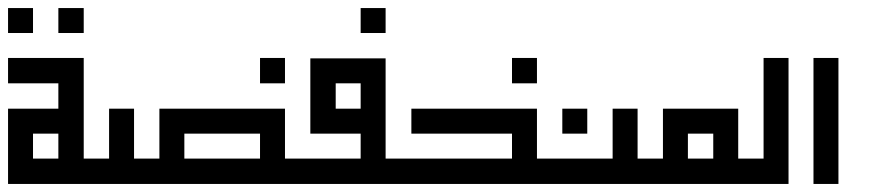

<svg xmlns="http://www.w3.org/2000/svg" viewBox="-20 -632 2166 477"><path d="M0 -488H62H125H188V-425V-362V-300V-238V-237H250V-175H188H0V-238V-300V-362H125V-425H62H0ZM62 -300V-238H125V-300ZM125 -550V-612H188V-550ZM0 -550V-612H62V-550Z M626 -425V-488H688V-425ZM251 -362H313V-238H376V-300V-362H688V-300V-238H751V-175H688H251H188H126V-238H188H251ZM438 -300V-238H626V-300Z M876 -550V-612H938V-550ZM751 -487H938V-425V-238H1001V-175H938H876H688H626V-238H688H876V-300H814H751V-425ZM814 -425V-362H876V-425Z M1252 -425V-488H1314V-425ZM1002 -362H1314V-300V-238H1377V-175H1314H939H877V-238H939H1252V-300H1002Z M1377 -300V-362H1439V-300ZM1502 -362H1564V-238H1627V-175H1564H1502H1314H1252V-238H1314H1502Z M1627 -362H1814V-300V-238V-237H1877V-175H1814H1564H1502V-237H1564V-238H1627V-300ZM1689 -300V-238H1752V-300Z M1877 -488H1939V-175H1877H1814H1752V-238H1814H1877Z M2001 -175V-488H2063V-175Z"/></svg>

Font: Jawi Kufi
Style: Medium
Weight: 500
Version: Version 2.3